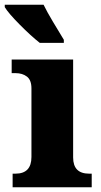

<svg xmlns="http://www.w3.org/2000/svg" viewBox="-39 -786 424 806"><path d="M14 -57H26Q93 -57 93 -127V-415Q93 -450 74 -464.5Q55 -479 26 -479H10V-536H268V-125Q268 -57 335 -57H346V0H14ZM229 -619V-606H152H128Q91 -635 43.5 -683Q-4 -731 -19 -756V-766H120H144Q158 -737 182.5 -696Q207 -655 229 -619Z"/></svg>

Font: Noto Serif ExtraBold
Style: Regular
Weight: 800
Designer: Monotype Design Team
Foundry: Monotype Imaging Inc.
Version: Version 1.001